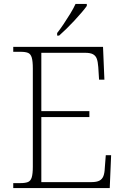

<svg xmlns="http://www.w3.org/2000/svg" viewBox="-20 -951 633 971"><path d="M47 0V-25H84Q108 -25 121.5 -30.5Q135 -36 140.5 -54Q146 -72 146 -108V-605Q146 -642 140.5 -660Q135 -678 122 -683.5Q109 -689 84 -689H47V-714H501L508 -548H481L477 -612Q475 -639 469.5 -654Q464 -669 450.5 -676.5Q437 -684 410 -684H189V-389H432V-359H189V-30H442Q469 -30 483 -37.5Q497 -45 503 -60.5Q509 -76 510 -102L515 -166H542L535 0ZM269 -784Q284 -803 301.5 -829Q319 -855 335.5 -882Q352 -909 362 -931H419V-921Q410 -908 393 -888Q376 -868 355.5 -846Q335 -824 315 -804.5Q295 -785 279 -771H269Z"/></svg>

Font: Noto Serif Bengali ExtraLight
Style: Regular
Weight: 250
Version: Version 2.003